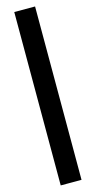

<svg xmlns="http://www.w3.org/2000/svg" viewBox="-173 -991 630 1264"><g transform="rotate(-15 142.5 -359.0)"><path d="M213.3 -950.2V231.4H71.5V-950.2Z"/></g></svg>

Font: Inter Display V
Style: Regular
Weight: 400
Designer: Rasmus Andersson
Foundry: rsms
Version: Version 3.015;git-src